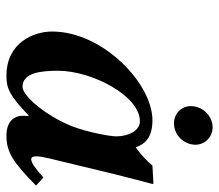

<svg xmlns="http://www.w3.org/2000/svg" viewBox="-62 -609 681 597"><g transform="rotate(90 278.5 -310.5)"><path d="M310 -563C310 -535 332 -511 364 -511C399 -511 430 -541 430 -578C430 -606 407 -631 376 -631C340 -631 310 -600 310 -563ZM340 -39C340 -21 351 10 402 10C454 10 486 -12 557 -82L532 -105C503.5 -79.5 486 -67 475 -67C470 -67 466 -71 466 -83C466 -92 468.4 -105.9 473 -125L520.3 -321C529.7 -359.9 552 -443.8 552 -443.8C552 -445.8 551.8 -447 550 -447L495 -444C479.2 -425.6 461.1 -408 438 -392C428 -422 406 -444 354 -444C239 -444 78 -289 78 -132C78 -76 111.5 10 216 10C255.5 10 277 0 339 -59L341 -58C340 -52.3 340 -43 340 -39ZM373 -195C340 -112 278 -40 250 -40C206 -40 200 -97 200 -151C200 -254 277 -405 357 -405C386 -405 404 -370 404 -331C404 -315 393 -248 373 -195Z"/></g></svg>

Font: Linux Libertine O
Style: Bold Italic
Weight: 700
Italic angle: -11.5°
Designer: Philipp H. Poll
Foundry: Philipp H. Poll
Version: Version 4.1.0